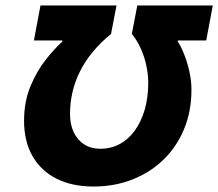

<svg xmlns="http://www.w3.org/2000/svg" viewBox="-20 -670 798 702"><path d="M758 -650 734 -522H630V-518Q641 -502 652.5 -473.5Q664 -445 672 -410.5Q680 -376 680 -342Q680 -263 653 -198Q626 -133 577.5 -86Q529 -39 463.5 -13.5Q398 12 322 12Q244 12 187 -16.5Q130 -45 99 -99Q68 -153 68 -228Q68 -299 91.5 -355Q115 -411 147.5 -452Q180 -493 208 -518V-522H104L128 -650H406L386 -546Q348 -515 319.5 -480.5Q291 -446 272.5 -409Q254 -372 245 -333Q236 -294 236 -254Q236 -215 249.5 -186.5Q263 -158 288 -142Q313 -126 348 -126Q385 -126 417 -143Q449 -160 472.5 -192Q496 -224 509 -268.5Q522 -313 522 -368Q522 -398 515 -430.5Q508 -463 494.5 -493Q481 -523 462 -546L482 -650Z"/></svg>

Font: Source Sans 3 ExtraLight Black
Style: Italic
Weight: 900
Italic angle: -11°
Version: Version 3.052;hotconv 1.1.0;makeotfexe 2.6.0